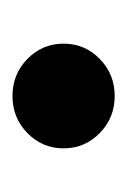

<svg xmlns="http://www.w3.org/2000/svg" viewBox="32 -228 204 308"><g transform="rotate(-90 134.0 -74.0)"><path d="M50 -74Q50 -108 74.5 -132Q99 -156 134 -156Q169 -156 193.5 -132Q218 -108 218 -74Q218 -40 193.5 -16Q169 8 134 8Q99 8 74.5 -16Q50 -40 50 -74Z"/></g></svg>

Font: Chonburi
Style: Regular
Weight: 400
Designer: Thanarat Vachiruckul and Stawix Ruecha
Foundry: Cadson Demak & Katatrad
Version: Version 1.000